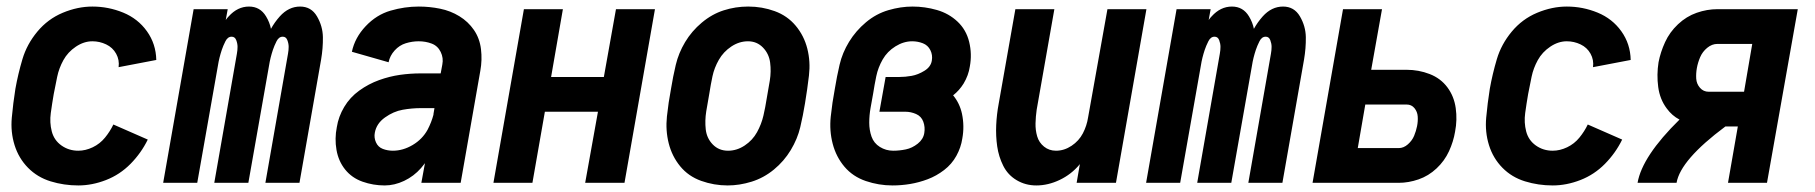

<svg xmlns="http://www.w3.org/2000/svg" viewBox="-20 -558 5540 586"><path d="M219 8Q175 8 134.5 -4.5Q94 -17 65.5 -46Q37 -75 24.5 -115Q12 -155 16 -199Q20 -243 27 -287Q35 -332 48.5 -377.5Q62 -423 94 -461.5Q126 -500 171.5 -519Q217 -538 262 -538Q311 -538 356 -519.5Q401 -501 428.5 -462.5Q456 -424 457 -375L342 -353Q345 -375 334.5 -394Q324 -413 304 -422.5Q284 -432 262 -432Q236 -432 211.5 -415.5Q187 -399 173.5 -374.5Q160 -350 154.5 -323.5Q149 -297 144 -271Q139 -242 135 -213Q131 -184 138 -157Q145 -130 167.5 -114Q190 -98 219 -98Q241 -98 263 -108.5Q285 -119 300.5 -138Q316 -157 326 -178L431 -132Q411 -91 378.5 -58Q346 -25 303.5 -8.5Q261 8 219 8Z M478 0 571 -530H675L669 -497Q673 -503 678 -508Q705 -538 740 -538Q774 -538 792 -508Q803 -490 807 -470Q818 -490 834 -508Q861 -538 896 -538Q930 -538 947.5 -508Q965 -478 965.5 -444.5Q966 -411 960 -376L894 0H790L859 -394Q861 -405 861 -415Q861 -425 857 -435.5Q853 -446 843 -446Q831 -446 824 -432Q817 -418 813 -406Q809 -394 806 -382Q803 -370 801 -357L738 0H634L703 -394Q705 -405 705 -415Q705 -425 701 -435.5Q697 -446 687 -446Q675 -446 668 -432Q661 -418 657 -406Q653 -394 650 -382Q647 -370 645 -357L582 0Z M1154 8Q1119 8 1086.5 -3.5Q1054 -15 1033.5 -40.5Q1013 -66 1007 -100.5Q1001 -135 1008 -170Q1013 -202 1030.5 -231.5Q1048 -261 1076.5 -281.5Q1105 -302 1137 -313.5Q1169 -325 1200.5 -329.5Q1232 -334 1265 -334H1325L1330 -361Q1334 -381 1325 -399.5Q1316 -418 1297.5 -425Q1279 -432 1258 -432Q1238 -432 1218.5 -426Q1199 -420 1184.5 -404Q1170 -388 1166 -368L1054 -400Q1063 -443 1096 -478Q1129 -513 1172 -525.5Q1215 -538 1258 -538Q1291 -538 1323 -531.5Q1355 -525 1382 -508.5Q1409 -492 1426.5 -466.5Q1444 -441 1448 -408Q1452 -375 1446 -342L1386 0H1266L1277 -60Q1271 -52 1265 -45Q1243 -20 1213.5 -6Q1184 8 1154 8ZM1179 -98Q1210 -98 1239.5 -115.5Q1269 -133 1285 -162Q1297 -185 1303 -208V-210L1306 -228H1265Q1237 -228 1209 -223Q1181 -218 1155 -199.5Q1129 -181 1124 -153Q1121 -138 1127.5 -123.5Q1134 -109 1148.5 -103.5Q1163 -98 1179 -98Z M1486 0 1579 -530H1698L1662 -323H1823L1860 -530H1979L1886 0H1766L1805 -217H1643L1605 0Z M2201 8Q2159 8 2120 -6Q2081 -20 2056 -50.5Q2031 -81 2021 -120.5Q2011 -160 2015.5 -202.5Q2020 -245 2028 -287Q2034 -324 2042.5 -360Q2051 -396 2071 -429.5Q2091 -463 2122 -489Q2153 -515 2189 -526.5Q2225 -538 2263 -538H2264Q2306 -538 2344.5 -524Q2383 -510 2408.5 -479.5Q2434 -449 2444 -409.5Q2454 -370 2449 -327.5Q2444 -285 2437 -243Q2431 -206 2422.5 -170Q2414 -134 2393.5 -100Q2373 -66 2342 -40.5Q2311 -15 2274 -3.5Q2237 8 2201 8ZM2202 -98Q2229 -98 2253 -114Q2277 -130 2290.5 -154.5Q2304 -179 2310 -205Q2316 -231 2320 -257Q2325 -284 2329.5 -312Q2334 -340 2330.5 -367Q2327 -394 2308.5 -413Q2290 -432 2263 -432Q2236 -432 2212 -416Q2188 -400 2174 -375.5Q2160 -351 2154.5 -325Q2149 -299 2145 -273Q2140 -246 2135.5 -218Q2131 -190 2134 -163Q2137 -136 2155.5 -117Q2174 -98 2202 -98Z M2704 8Q2662 8 2622.5 -5.5Q2583 -19 2557.5 -49Q2532 -79 2521.5 -119Q2511 -159 2515.5 -202Q2520 -245 2528 -287Q2534 -324 2542.5 -360.5Q2551 -397 2571.5 -430.5Q2592 -464 2623 -490Q2654 -516 2691.5 -527Q2729 -538 2765 -538Q2803 -538 2839.5 -527.5Q2876 -517 2902.5 -492Q2929 -467 2938 -430Q2947 -393 2940 -355Q2936 -328 2921 -303Q2908 -282 2889 -267Q2909 -243 2916 -211Q2924 -173 2917 -135Q2913 -108 2899 -82.5Q2885 -57 2861.5 -39Q2838 -21 2811.5 -11Q2785 -1 2758 3.5Q2731 8 2704 8ZM2706 -98Q2725 -98 2744.5 -102Q2764 -106 2781 -119.5Q2798 -133 2801 -152Q2804 -170 2798 -186.5Q2792 -203 2776 -210Q2760 -217 2743 -217H2664L2683 -323H2724Q2743 -323 2762.5 -326.5Q2782 -330 2801.5 -342Q2821 -354 2824 -373Q2827 -390 2819.5 -405Q2812 -420 2796.5 -426Q2781 -432 2764 -432Q2738 -432 2713 -416.5Q2688 -401 2674 -376.5Q2660 -352 2654.5 -325.5Q2649 -299 2645 -273Q2641 -251 2637 -228.5Q2633 -206 2633 -183.5Q2633 -161 2640 -141Q2647 -121 2665.5 -109.5Q2684 -98 2706 -98Z M3143 8Q3110 8 3083 -8Q3056 -24 3042 -52Q3028 -80 3023.5 -111.5Q3019 -143 3020.5 -176Q3022 -209 3028 -241L3079 -530H3198L3144 -223Q3141 -202 3140.5 -181.5Q3140 -161 3145.5 -142Q3151 -123 3166.5 -110.5Q3182 -98 3203 -98Q3228 -98 3250.5 -113Q3273 -128 3285 -151Q3297 -174 3301 -200L3360 -530H3479L3386 0H3266L3276 -58L3275 -56Q3250 -26 3214.5 -9Q3179 8 3143 8Z M3478 0 3571 -530H3675L3669 -497Q3673 -503 3678 -508Q3705 -538 3740 -538Q3774 -538 3792 -508Q3803 -490 3807 -470Q3818 -490 3834 -508Q3861 -538 3896 -538Q3930 -538 3947.5 -508Q3965 -478 3965.5 -444.5Q3966 -411 3960 -376L3894 0H3790L3859 -394Q3861 -405 3861 -415Q3861 -425 3857 -435.5Q3853 -446 3843 -446Q3831 -446 3824 -432Q3817 -418 3813 -406Q3809 -394 3806 -382Q3803 -370 3801 -357L3738 0H3634L3703 -394Q3705 -405 3705 -415Q3705 -425 3701 -435.5Q3697 -446 3687 -446Q3675 -446 3668 -432Q3661 -418 3657 -406Q3653 -394 3650 -382Q3647 -370 3645 -357L3582 0Z M3986 0 4079 -530H4198L4165 -345H4273Q4310 -345 4343.5 -332Q4377 -319 4397.5 -291.5Q4418 -264 4423 -228Q4428 -192 4421 -156Q4416 -126 4402.5 -96.5Q4389 -67 4364.5 -44Q4340 -21 4309.5 -10.5Q4279 0 4249 0ZM4124 -106H4249Q4264 -106 4277 -117.5Q4290 -129 4296 -143.5Q4302 -158 4305 -173Q4308 -188 4307 -202.5Q4306 -217 4297 -228Q4288 -239 4273 -239H4147Z M4719 8Q4675 8 4634.5 -4.5Q4594 -17 4565.5 -46Q4537 -75 4524.5 -115Q4512 -155 4516 -199Q4520 -243 4527 -287Q4535 -332 4548.5 -377.5Q4562 -423 4594 -461.5Q4626 -500 4671.5 -519Q4717 -538 4762 -538Q4811 -538 4856 -519.5Q4901 -501 4928.5 -462.5Q4956 -424 4957 -375L4842 -353Q4845 -375 4834.5 -394Q4824 -413 4804 -422.5Q4784 -432 4762 -432Q4736 -432 4711.5 -415.5Q4687 -399 4673.5 -374.5Q4660 -350 4654.5 -323.5Q4649 -297 4644 -271Q4639 -242 4635 -213Q4631 -184 4638 -157Q4645 -130 4667.5 -114Q4690 -98 4719 -98Q4741 -98 4763 -108.5Q4785 -119 4800.5 -138Q4816 -157 4826 -178L4931 -132Q4911 -91 4878.5 -58Q4846 -25 4803.5 -8.5Q4761 8 4719 8Z M4978 0Q4992 -81 5106 -193Q5083 -205 5067 -227Q5046 -255 5041 -292.5Q5036 -330 5042 -368Q5048 -399 5062 -429.5Q5076 -460 5101.5 -484Q5127 -508 5158.5 -519Q5190 -530 5222 -530H5467L5373 0H5254L5284 -172H5246Q5109 -70 5097 0ZM5303 -278 5328 -424H5222Q5205 -424 5190.5 -412Q5176 -400 5169 -383.5Q5162 -367 5159 -350.5Q5156 -334 5157 -318Q5158 -302 5168.5 -290Q5179 -278 5195 -278Z"/></svg>

Font: Iosevka SS08
Style: Bold Italic
Weight: 700
Italic angle: -10°
Monospace: yes
Designer: Belleve Invis
Foundry: Belleve Invis
Version: 2.1.0; ttfautohint (v1.8.2)